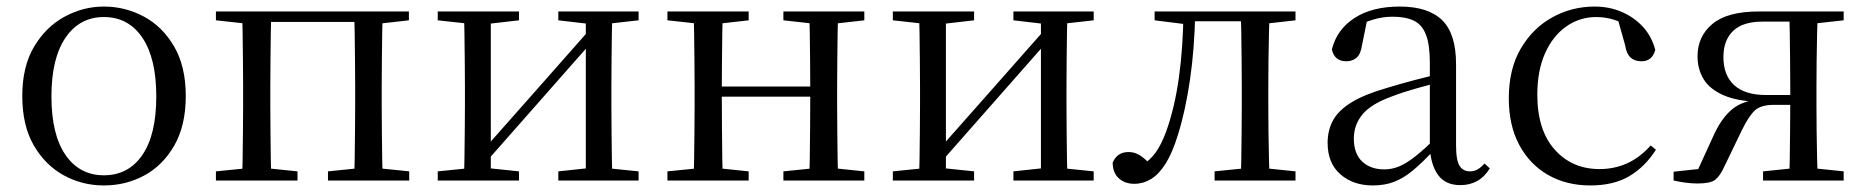

<svg xmlns="http://www.w3.org/2000/svg" viewBox="-20 -551 5691 586"><path d="M297 15Q231 15 174.5 -16Q118 -47 83 -107.5Q48 -168 48 -258Q48 -348 84 -408.5Q120 -469 177 -500Q234 -531 297 -531Q362 -531 419 -500.5Q476 -470 511.5 -409Q547 -348 547 -258Q547 -168 512 -107Q477 -46 420.5 -15.5Q364 15 297 15ZM297 -16Q372 -16 414.5 -78Q457 -140 457 -257Q457 -373 414.5 -436Q372 -499 297 -499Q223 -499 180 -436Q137 -373 137 -257Q137 -140 180 -78Q223 -16 297 -16Z M719 0Q720 -24 720.5 -65Q721 -106 721.5 -150Q722 -194 722 -229V-288Q722 -322 721.5 -366Q721 -410 720.5 -451Q720 -492 719 -516H808Q807 -492 806.5 -451Q806 -410 805.5 -366Q805 -322 805 -288V-229Q805 -194 805.5 -150Q806 -106 806.5 -65Q807 -24 808 0ZM1061 0Q1062 -24 1062.5 -65Q1063 -106 1063.5 -150Q1064 -194 1064 -229V-288Q1064 -322 1063.5 -366Q1063 -410 1062.5 -451Q1062 -492 1061 -516H1148Q1147 -492 1146.5 -451Q1146 -410 1145.5 -366Q1145 -322 1145 -288V-229Q1145 -194 1145.5 -150Q1146 -106 1146.5 -65Q1147 -24 1148 0ZM639 0V-28L749 -39H781L888 -28V0ZM981 0V-28L1089 -39H1122L1229 -28V0ZM639 -489V-516H763V-477H749ZM1105 -477V-516H1228V-489L1122 -477ZM763 -484V-516H1105V-484Z M1316 0V-28L1425 -39H1459L1564 -28V0ZM1684 0V-28L1787 -39H1821L1929 -28V0ZM1396 0Q1397 -24 1397.5 -65Q1398 -106 1398.5 -150Q1399 -194 1399 -229V-288Q1399 -322 1398.5 -366Q1398 -410 1397.5 -451Q1397 -492 1396 -516H1478V0ZM1455 -47 1420 -66H1431L1608 -266L1789 -471L1823 -451H1811L1633 -249ZM1768 0V-516H1849Q1848 -492 1847.5 -451Q1847 -410 1846.5 -366Q1846 -322 1846 -288V-229Q1846 -194 1846.5 -150Q1847 -106 1847.5 -65Q1848 -24 1849 0ZM1316 -489V-516H1564V-489L1460 -477H1426ZM1684 -489V-516H1929V-489L1822 -477H1787Z M2097 0Q2098 -24 2098.5 -65Q2099 -106 2099.5 -150Q2100 -194 2100 -229V-288Q2100 -322 2099.5 -366Q2099 -410 2098.5 -451Q2098 -492 2097 -516H2186Q2185 -492 2184.5 -450.5Q2184 -409 2183.5 -363Q2183 -317 2183 -280V-260Q2183 -210 2183.5 -159Q2184 -108 2184.5 -66Q2185 -24 2186 0ZM2449 0Q2451 -24 2451.5 -66Q2452 -108 2452.5 -159Q2453 -210 2453 -260V-280Q2453 -317 2452.5 -363Q2452 -409 2451.5 -450.5Q2451 -492 2449 -516H2538Q2537 -492 2536.5 -451Q2536 -410 2535.5 -366Q2535 -322 2535 -288V-229Q2535 -194 2535.5 -150Q2536 -106 2536.5 -65Q2537 -24 2538 0ZM2017 0V-28L2127 -39H2159L2265 -28V0ZM2017 -489V-516H2265V-489L2159 -477H2127ZM2371 0V-28L2479 -39H2512L2618 -28V0ZM2371 -489V-516H2618V-489L2512 -477H2479ZM2141 -256V-287H2494V-256Z M2705 0V-28L2814 -39H2848L2953 -28V0ZM3073 0V-28L3176 -39H3210L3318 -28V0ZM2785 0Q2786 -24 2786.5 -65Q2787 -106 2787.5 -150Q2788 -194 2788 -229V-288Q2788 -322 2787.5 -366Q2787 -410 2786.5 -451Q2786 -492 2785 -516H2867V0ZM2844 -47 2809 -66H2820L2997 -266L3178 -471L3212 -451H3200L3022 -249ZM3157 0V-516H3238Q3237 -492 3236.5 -451Q3236 -410 3235.5 -366Q3235 -322 3235 -288V-229Q3235 -194 3235.5 -150Q3236 -106 3236.5 -65Q3237 -24 3238 0ZM2705 -489V-516H2953V-489L2849 -477H2815ZM3073 -489V-516H3318V-489L3211 -477H3176Z M3442 10Q3413 10 3394.5 -7Q3376 -24 3376 -55Q3383 -71 3395 -79Q3407 -87 3425 -87Q3443 -87 3459 -77Q3475 -67 3494 -46V-36H3465V-46Q3491 -63 3507.5 -86Q3524 -109 3539 -149Q3565 -221 3578 -313.5Q3591 -406 3592 -516H3628Q3626 -404 3612 -308Q3598 -212 3575 -139Q3558 -84 3537.5 -51.5Q3517 -19 3493 -4.5Q3469 10 3442 10ZM3504 -489V-516H3607V-477H3600ZM3609 -486V-516H3800V-486ZM3687 0V-28L3796 -39H3828L3934 -28V0ZM3767 0Q3768 -24 3768.5 -65Q3769 -106 3769.5 -150Q3770 -194 3770 -229V-288Q3770 -322 3769.5 -366Q3769 -410 3768.5 -451Q3768 -492 3767 -516H3855Q3854 -492 3853 -451Q3852 -410 3851.5 -366Q3851 -322 3851 -288V-229Q3851 -194 3851.5 -150Q3852 -106 3853 -65Q3854 -24 3855 0ZM3810 -477V-516H3934V-489L3828 -477Z M4170 15Q4110 15 4071 -19Q4032 -53 4032 -115Q4032 -154 4049 -184.5Q4066 -215 4105.5 -239Q4145 -263 4211 -282Q4253 -295 4299 -307Q4345 -319 4385 -328V-303Q4345 -293 4304 -281.5Q4263 -270 4229 -257Q4165 -234 4138.5 -202Q4112 -170 4112 -128Q4112 -82 4137.5 -58Q4163 -34 4205 -34Q4228 -34 4250 -43Q4272 -52 4300 -74Q4328 -96 4366 -134L4375 -87H4351Q4320 -54 4292.5 -31Q4265 -8 4236 3.5Q4207 15 4170 15ZM4437 14Q4392 14 4369.5 -16.5Q4347 -47 4344 -100V-103V-359Q4344 -415 4332 -445.5Q4320 -476 4295 -488Q4270 -500 4230 -500Q4201 -500 4172 -491.5Q4143 -483 4110 -465L4153 -492L4137 -413Q4133 -386 4120.5 -375Q4108 -364 4089 -364Q4053 -364 4045 -400Q4060 -461 4114 -496Q4168 -531 4252 -531Q4339 -531 4381.5 -489.5Q4424 -448 4424 -355V-108Q4424 -61 4435 -44.5Q4446 -28 4466 -28Q4479 -28 4489 -33.5Q4499 -39 4511 -52L4527 -37Q4511 -11 4488.5 1.5Q4466 14 4437 14Z M4834 15Q4761 15 4705 -17Q4649 -49 4617 -108.5Q4585 -168 4585 -251Q4585 -341 4622 -403.5Q4659 -466 4718.5 -498.5Q4778 -531 4847 -531Q4892 -531 4930 -514.5Q4968 -498 4994.5 -469Q5021 -440 5032 -399Q5023 -364 4990 -364Q4969 -364 4956.5 -375.5Q4944 -387 4940 -413L4915 -502L4965 -462Q4934 -482 4907 -490.5Q4880 -499 4852 -499Q4801 -499 4760 -470Q4719 -441 4695.5 -388Q4672 -335 4672 -262Q4672 -154 4725 -94.5Q4778 -35 4862 -35Q4907 -35 4946 -52.5Q4985 -70 5018 -107L5034 -94Q5001 -42 4953 -13.5Q4905 15 4834 15Z M5348 -516H5607V-489L5498 -477L5484 -485H5359Q5299 -485 5269.5 -456.5Q5240 -428 5240 -377Q5240 -321 5273 -291Q5306 -261 5370 -261H5484V-231H5394Q5354 -231 5335.5 -213.5Q5317 -196 5296 -153L5242 -41Q5229 -13 5214.5 -2Q5200 9 5161 9Q5143 9 5124.5 6.5Q5106 4 5088 0V-27L5200 -39L5154 -15L5213 -144Q5237 -194 5268.5 -219Q5300 -244 5355 -249L5350 -240Q5282 -242 5240 -260.5Q5198 -279 5179.5 -309.5Q5161 -340 5161 -379Q5161 -440 5206.5 -478Q5252 -516 5348 -516ZM5441 0Q5442 -24 5442.5 -65.5Q5443 -107 5443.5 -154Q5444 -201 5444 -240V-288Q5444 -322 5443.5 -366Q5443 -410 5442.5 -451Q5442 -492 5441 -516H5528Q5527 -492 5526 -451Q5525 -410 5524.5 -366Q5524 -322 5524 -288V-229Q5524 -194 5524.5 -150Q5525 -106 5526 -65Q5527 -24 5528 0ZM5361 0V-28L5468 -39H5501L5607 -28V0Z"/></svg>

Font: Noto Serif KR
Style: Regular
Weight: 400
Designer: Ryoko NISHIZUKA  (kana & ideographs); Frank Grießhammer (Latin, Greek & Cyrillic); Wenlong ZHANG  (bopomofo); Sandoll Co
Foundry: Adobe
Version: Version 2.003-H1;hotconv 1.1.1;makeotfexe 2.6.0